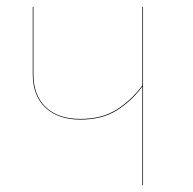

<svg xmlns="http://www.w3.org/2000/svg" viewBox="-20 -537 560 557"><path d="M395 -517V0H393V-286Q360 -242 317.5 -216Q275 -190 213 -190Q149 -190 112 -224.5Q75 -259 75 -322V-517H77V-322Q77 -260 113 -226Q149 -192 213 -192Q275 -192 317.5 -218.5Q360 -245 393 -289V-517Z"/></svg>

Font: FiraGO Two
Style: Regular
Weight: 100
Designer: bBox Type
Foundry: bBox Type GmbH
Version: Version 1.001